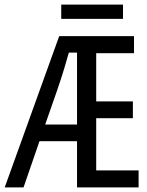

<svg xmlns="http://www.w3.org/2000/svg" viewBox="-20 -816 640 836"><path d="M315.4 -201.2H151.9L82.5 0H0.5L237.8 -658.7H563.5V-584.5H398.9V-374.5H558.6V-301.3H398.9V-74.2H583.5V0H315.4ZM315.4 -586.9H279.8Q277.8 -579.1 259 -515.6Q240.2 -452.1 176.8 -273.9H315.4ZM515.6 -733.9H246.6V-795.9H515.6Z"/></svg>

Font: Liberation Mono
Style: Regular
Weight: 400
Monospace: yes
Designer: Steve Matteson
Foundry: Ascender Corporation
Version: Version 2.1.5